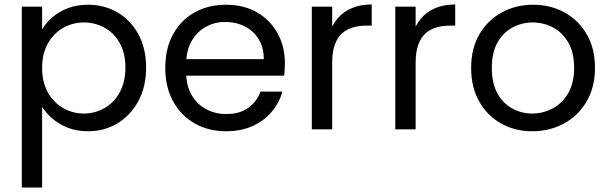

<svg xmlns="http://www.w3.org/2000/svg" viewBox="-20 -578 2722 858"><path d="M168.2 -446.8Q185.2 -475.9 214.1 -500.9Q242.9 -525.9 283.1 -541.4Q323.3 -556.8 372.9 -556.8Q447.1 -556.8 505.8 -522.2Q564.4 -487.6 598.6 -424.4Q632.9 -361.3 632.9 -276Q632.9 -190.8 598.6 -126.9Q564.4 -63 505.8 -27.3Q447.1 8.5 372.9 8.5Q323.3 8.5 283.1 -7.3Q242.9 -23.1 214.1 -48.2Q185.2 -73.2 168.2 -100.8V260H77.4V-548.3H168.2ZM540.4 -276Q540.4 -341.2 514.9 -386Q489.5 -430.7 447 -454.2Q404.6 -477.6 354 -477.6Q305.2 -477.6 262.5 -453.6Q219.9 -429.5 194 -383.8Q168.2 -338.2 168.2 -274.5Q168.2 -210.9 194 -165Q219.9 -119.1 262.5 -94.9Q305.2 -70.7 354 -70.7Q404.6 -70.7 447 -94.9Q489.5 -119.1 514.9 -165.5Q540.4 -211.9 540.4 -276Z M795.1 -239.9 795.9 -313.7H1158.8Q1159 -353.8 1145.4 -384.7Q1131.8 -415.6 1107.8 -437Q1083.7 -458.5 1052.5 -469.2Q1021.4 -479.9 986.2 -479.9Q938.8 -479.9 899.3 -457.8Q859.7 -435.7 835.8 -393.7Q811.9 -351.7 811.9 -290.1V-254.9Q811.9 -195.6 836.2 -153.7Q860.5 -111.8 901.1 -90.1Q941.8 -68.4 990 -68.4Q1052 -68.4 1090.3 -96.7Q1128.7 -124.9 1143.9 -168.6H1241.7Q1228.2 -118.9 1194.7 -79Q1161.2 -39 1109.8 -15.2Q1058.4 8.5 990 8.5Q911.9 8.5 850.7 -26Q789.4 -60.5 754 -124.4Q718.6 -188.3 718.6 -274.5Q718.6 -361.5 753.3 -424.7Q787.9 -487.8 849.2 -522.3Q910.4 -556.8 990 -556.8Q1069.9 -556.8 1128.7 -522.7Q1187.5 -488.6 1220.3 -429.5Q1253.1 -370.5 1253.1 -295.4Q1253.1 -280.1 1252.3 -267Q1251.6 -253.9 1249.8 -239.9Z M1464.4 -297.6 1437.1 -332.7Q1437.1 -381.7 1449.8 -423.1Q1462.5 -464.4 1487.8 -494.7Q1513 -525 1551.5 -541.5Q1590 -558 1641.2 -558V-463.5H1617.1Q1584.9 -463.5 1556.7 -455.3Q1528.5 -447.1 1508 -428.5Q1487.6 -409.9 1476 -377.7Q1464.4 -345.5 1464.4 -297.6ZM1373.4 0V-548.3H1464.4V0Z M1837.4 -297.6 1810.1 -332.7Q1810.1 -381.7 1822.8 -423.1Q1835.5 -464.4 1860.8 -494.7Q1886 -525 1924.5 -541.5Q1963 -558 2014.2 -558V-463.5H1990.1Q1957.9 -463.5 1929.7 -455.3Q1901.5 -447.1 1881 -428.5Q1860.6 -409.9 1849 -377.7Q1837.4 -345.5 1837.4 -297.6ZM1746.4 0V-548.3H1837.4V0Z M2358.4 8.5Q2281.2 8.5 2219.4 -26Q2157.6 -60.5 2121.5 -124.4Q2085.4 -188.3 2085.4 -274.5Q2085.4 -361.5 2122.3 -424.7Q2159.2 -487.8 2222.1 -522.3Q2285 -556.8 2362.2 -556.8Q2440.2 -556.8 2502.8 -522.3Q2565.3 -487.8 2602.1 -424.7Q2638.8 -361.5 2638.8 -274.5Q2638.8 -188.3 2601.3 -124.4Q2563.8 -60.5 2500.1 -26Q2436.5 8.5 2358.4 8.5ZM2358.4 -70.7Q2406.1 -70.7 2448.8 -92.9Q2491.4 -115.1 2518.5 -160.5Q2545.6 -205.9 2545.6 -274.5Q2545.6 -344.1 2518.9 -389.1Q2492.2 -434 2450.3 -455.8Q2408.4 -477.6 2360.7 -477.6Q2313.1 -477.6 2271.4 -455.8Q2229.8 -434 2203.8 -389.1Q2177.9 -344.1 2177.9 -274.5Q2177.9 -205.9 2203.1 -160.5Q2228.3 -115.1 2269.5 -92.9Q2310.8 -70.7 2358.4 -70.7Z"/></svg>

Font: Poppins Variable
Style: Regular
Weight: 100
Designer: Jonny Pinhorn
Foundry: Indian Type Foundry
Version: Version 6.000